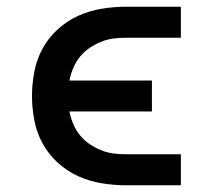

<svg xmlns="http://www.w3.org/2000/svg" viewBox="-20 -550 640 570"><path d="M354 0Q318 0 281.5 -6Q245 -12 212 -27Q179 -42 151.5 -67Q124 -92 106.5 -124Q89 -156 82 -192.5Q75 -229 75 -265Q75 -301 82 -337.5Q89 -374 106.5 -406Q124 -438 151.5 -463Q179 -488 212 -503Q245 -518 281.5 -524Q318 -530 354 -530H517V-438H354Q335 -438 316 -435.5Q297 -433 279 -425.5Q261 -418 245 -407Q229 -396 217 -381Q205 -366 197.5 -348Q190 -330 186 -311H431V-219H186Q190 -200 197.5 -182Q205 -164 217 -149Q229 -134 245 -123Q261 -112 279 -104.5Q297 -97 316 -94.5Q335 -92 354 -92H517V0Z"/></svg>

Font: Iosevka Curly SmBdEx
Style: Regular
Weight: 600
Width: 7
Monospace: yes
Designer: Belleve Invis
Foundry: Belleve Invis
Version: Version 11.1.0; ttfautohint (v1.8.3)